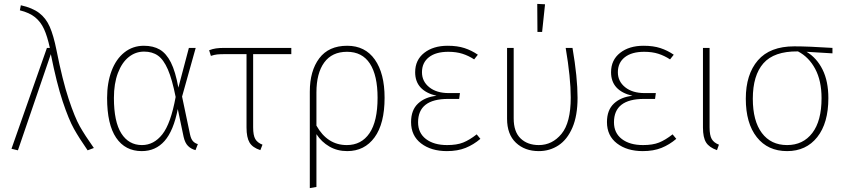

<svg xmlns="http://www.w3.org/2000/svg" viewBox="-20 -766 4350 986"><path d="M270 -509Q301 -353 332.5 -258Q364 -163 390 -117Q416 -71 462 -6L430 6Q387 -56 360 -104Q333 -152 302 -245Q271 -338 241 -488L72 6L39 -2L221 -520H236Q223 -580 206 -617Q189 -654 160 -677.5Q131 -701 82 -713L87 -739Q146 -726 181 -699.5Q216 -673 235.5 -628.5Q255 -584 270 -509Z M896 -316 950 -520H985L915 -270L956 -75Q961 -52 971 -41Q981 -30 996 -26L984 5Q961 -1 945.5 -16.5Q930 -32 923 -63L893 -206Q871 -94 825 -42Q779 10 708 10Q623 10 576.5 -58.5Q530 -127 530 -263Q530 -341 553 -402Q576 -463 619 -497Q662 -531 719 -531Q767 -531 800.5 -511.5Q834 -492 857.5 -445.5Q881 -399 896 -316ZM565 -263Q565 -141 603 -81Q641 -21 709 -21Q770 -21 813.5 -76Q857 -131 882 -268Q864 -359 842 -409.5Q820 -460 791 -480.5Q762 -501 720 -501Q676 -501 641 -473Q606 -445 585.5 -391Q565 -337 565 -263Z M1280 -488V-112Q1280 -71 1291 -52Q1302 -33 1328 -23L1317 5Q1277 -8 1261.5 -34Q1246 -60 1246 -111V-488H1138Q1110 -488 1095.5 -486.5Q1081 -485 1063 -479L1054 -508Q1072 -515 1089.5 -517.5Q1107 -520 1133 -520H1476V-488Z M1955 -264Q1955 -131 1903.5 -60.5Q1852 10 1763 10Q1712 10 1671.5 -13.5Q1631 -37 1605 -77V194L1571 200V-295Q1571 -402 1619.5 -466.5Q1668 -531 1763 -531Q1855 -531 1905 -460Q1955 -389 1955 -264ZM1919 -264Q1919 -379 1879.5 -439.5Q1840 -500 1762 -500Q1685 -500 1645 -445Q1605 -390 1605 -291V-121Q1661 -21 1761 -21Q1836 -21 1877.5 -82Q1919 -143 1919 -264Z M2434 -485 2415 -461Q2386 -480 2354.5 -490Q2323 -500 2282 -500Q2218 -500 2182.5 -472Q2147 -444 2147 -395Q2147 -348 2184.5 -318Q2222 -288 2284 -288H2342L2338 -258H2281Q2127 -258 2127 -138Q2127 -83 2167.5 -52Q2208 -21 2276 -21Q2326 -21 2358.5 -34Q2391 -47 2428 -76L2447 -53Q2412 -23 2371 -6.5Q2330 10 2275 10Q2194 10 2142.5 -29.5Q2091 -69 2091 -139Q2091 -201 2127 -234.5Q2163 -268 2222 -274Q2112 -300 2112 -395Q2112 -458 2158.5 -494.5Q2205 -531 2279 -531Q2329 -531 2365.5 -519Q2402 -507 2434 -485Z M2946 -264Q2946 -172 2919.5 -110.5Q2893 -49 2848 -19.5Q2803 10 2747 10Q2675 10 2629.5 -33Q2584 -76 2584 -156V-520H2618V-158Q2618 -89 2653.5 -55Q2689 -21 2747 -21Q2816 -21 2863.5 -78.5Q2911 -136 2911 -265Q2911 -366 2885 -520H2920Q2946 -368 2946 -264ZM2779 -744 2764 -602H2740L2739 -746Z M3440 -485 3421 -461Q3392 -480 3360.5 -490Q3329 -500 3288 -500Q3224 -500 3188.5 -472Q3153 -444 3153 -395Q3153 -348 3190.5 -318Q3228 -288 3290 -288H3348L3344 -258H3287Q3133 -258 3133 -138Q3133 -83 3173.5 -52Q3214 -21 3282 -21Q3332 -21 3364.5 -34Q3397 -47 3434 -76L3453 -53Q3418 -23 3377 -6.5Q3336 10 3281 10Q3200 10 3148.5 -29.5Q3097 -69 3097 -139Q3097 -201 3133 -234.5Q3169 -268 3228 -274Q3118 -300 3118 -395Q3118 -458 3164.5 -494.5Q3211 -531 3285 -531Q3335 -531 3371.5 -519Q3408 -507 3440 -485Z M3624 -112Q3624 -71 3635 -52Q3646 -33 3672 -23L3662 5Q3622 -9 3606 -34.5Q3590 -60 3590 -111V-520H3624Z M4255 -492 4122 -500Q4174 -469 4204 -409Q4234 -349 4234 -262Q4234 -134 4177 -62Q4120 10 4022 10Q3923 10 3866.5 -61.5Q3810 -133 3810 -259Q3810 -384 3872 -456Q3934 -528 4059 -528Q4131 -528 4255 -520ZM4078 -502H4076Q3955 -503 3900.5 -441Q3846 -379 3846 -259Q3846 -145 3892.5 -83Q3939 -21 4022 -21Q4104 -21 4151.5 -83Q4199 -145 4199 -262Q4199 -351 4166.5 -412Q4134 -473 4078 -502Z"/></svg>

Font: FiraGO UltraLight
Style: Regular
Weight: 200
Designer: bBox Type
Foundry: bBox Type GmbH
Version: Version 1.001